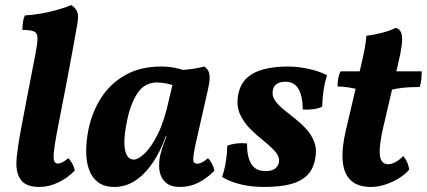

<svg xmlns="http://www.w3.org/2000/svg" viewBox="-20 -730 1687 759"><path d="M136.4 9Q85.2 9 64.8 -16.2Q44.4 -41.4 44.9 -83Q44.9 -95.9 46.4 -111.6Q47.9 -127.3 51.9 -154.2Q55.8 -181.2 64.3 -226.3Q72.8 -271.5 86.5 -342.8Q100.2 -414.2 120.6 -519.4Q128.6 -560.2 128.3 -579.9Q128 -599.6 114.3 -605.6Q100.6 -611.7 68.6 -611.7Q68.6 -626.3 70.6 -641.6Q72.7 -656.8 78.2 -669Q107.3 -670.5 140.8 -676.2Q174.4 -681.9 206.1 -690.9Q237.9 -699.9 261.8 -710Q279.9 -698.2 285.7 -682.2Q291.4 -666.2 285.4 -633.5Q265.9 -522.6 245.4 -415Q224.9 -307.4 204.4 -203.1Q194.6 -151.4 192.6 -125.6Q190.7 -99.7 195.1 -91.6Q199.6 -83.5 208.1 -83.5Q216.5 -83.5 226.1 -88.1Q235.7 -92.8 250.2 -104.6Q259.2 -96.1 266.4 -82.3Q273.5 -68.5 275.5 -55.8Q246.8 -25.7 209.8 -8.4Q172.7 9 136.4 9Z M787.3 -467Q797.5 -460.3 803.1 -450.2Q808.6 -440.1 808.7 -422.7Q808.8 -405.3 801.9 -375.2L754.5 -166.3Q743 -113.4 744 -98.2Q745 -83 759.4 -83Q768.8 -83 778.5 -87.9Q788.1 -92.8 802.4 -104.6Q810.9 -96.1 818.1 -82.3Q825.2 -68.5 827.7 -55.3Q798.5 -25.3 764.8 -8.1Q731.1 9 690.8 9Q660.7 9 643.1 -2.6Q625.4 -14.3 617.2 -32.9Q609.1 -51.6 609 -73.6Q608.8 -95.6 613.3 -116.2Q616.2 -128.8 620.6 -142.7Q625 -156.6 630.7 -171.3Q636.4 -186 642 -199.8L675.4 -368.5L636.6 -451.7Q679.2 -451.3 717.1 -454.8Q754.9 -458.3 787.3 -467ZM712.7 -450.3 669.1 -390.1Q656.2 -396.5 636.6 -400.2Q617.1 -404 601.3 -404Q551.8 -404 524.1 -362.5Q496.4 -321 483 -256.4Q466.6 -179.2 474 -139.2Q481.5 -99.2 508.9 -99.2Q526.4 -99.2 552.4 -123.9Q578.4 -148.6 604.5 -201.3Q630.5 -254 647.9 -336L666.9 -416L704.5 -409L655.8 -191.3H635.5Q614.4 -131.4 583.4 -86Q552.5 -40.6 514.5 -15.8Q476.6 9 432.5 9Q392.9 9 368.4 -9Q343.8 -27 332.3 -58.8Q320.7 -90.5 320.7 -131.5Q320.7 -172.6 329.6 -217.7Q344 -287.9 380.5 -344.2Q416.9 -400.6 476.3 -433.8Q535.7 -467 616.4 -467Q644.9 -467 669.9 -462.2Q694.9 -457.4 712.7 -450.3Z M1117.6 -467Q1159.8 -467 1202.7 -457.2Q1245.5 -447.4 1272.7 -432.4Q1255.2 -377.7 1253.7 -308.2Q1236.9 -300.6 1217.1 -298.1Q1197.3 -295.5 1177 -297.1Q1176 -351.9 1159.3 -379.4Q1142.5 -406.9 1108.5 -406.9Q1087.9 -406.9 1075 -398.8Q1062.1 -390.7 1058.6 -373.7Q1054.1 -352.7 1066.2 -334.3Q1078.2 -315.8 1100.1 -298.1Q1121.9 -280.3 1146.2 -261.1Q1170.5 -241.9 1191.4 -219.2Q1212.2 -196.5 1222.7 -167.5Q1233.3 -138.6 1225.8 -101.1Q1218.3 -60.4 1193.6 -36.4Q1169 -12.4 1127.3 -1.7Q1085.6 9 1024.2 9Q968.8 9 926.3 -2.5Q883.7 -13.9 858 -30.5Q868.1 -61 872.9 -91.6Q877.7 -122.3 878.7 -154.1Q913.2 -167.2 956.5 -163.1Q956 -111 973 -82.4Q990 -53.7 1030.7 -53.7Q1053.9 -53.7 1066.5 -62.9Q1079.1 -72 1082 -85.8Q1087 -108.2 1069.7 -128.6Q1052.4 -149 1024.8 -171Q997.2 -192.9 970.6 -219.1Q944 -245.3 928.7 -278.8Q913.4 -312.3 921.9 -356.8Q929.9 -397.6 955.8 -421.6Q981.6 -445.7 1023.1 -456.3Q1064.5 -467 1117.6 -467Z M1446.9 9Q1394 9 1366.5 -17.2Q1339 -43.4 1334.7 -93.4Q1330.4 -143.3 1347 -214.3L1404.3 -458Q1415.3 -503.5 1421.3 -535.6Q1427.3 -567.7 1428.3 -588.7Q1459.2 -592.2 1491.9 -600.8Q1524.6 -609.4 1544.3 -620Q1561.7 -615 1566.8 -597.9Q1571.9 -580.9 1568.1 -551.1Q1564.3 -521.4 1553.4 -476.6L1494.3 -223.9Q1481.8 -167.3 1481 -136.2Q1480.3 -105 1489.5 -92.8Q1498.7 -80.7 1514.2 -80.7Q1528 -80.7 1544.4 -89.8Q1560.7 -98.8 1573.6 -113.1Q1582.6 -103.9 1589.4 -88.7Q1596.2 -73.4 1597.2 -59.2Q1583.1 -41.7 1558 -26Q1532.8 -10.3 1503.9 -0.7Q1475 9 1446.9 9ZM1406.6 -373.8Q1381.3 -381 1357.3 -384.6Q1333.2 -388.1 1314.2 -388.1Q1314.2 -404.3 1317.2 -420.8Q1320.2 -437.3 1326.8 -448H1410.4ZM1522.3 -373.8 1526.1 -448H1647Q1647 -430.7 1645.3 -413.7Q1643.5 -396.6 1638.5 -386Q1602.3 -386 1574.9 -383.3Q1547.5 -380.5 1522.3 -373.8Z"/></svg>

Font: Vollkorn
Style: Italic
Weight: 400
Italic angle: -11°
Designer: Friedrich Althausen
Foundry: Friedrich Althausen
Version: Version 5.001